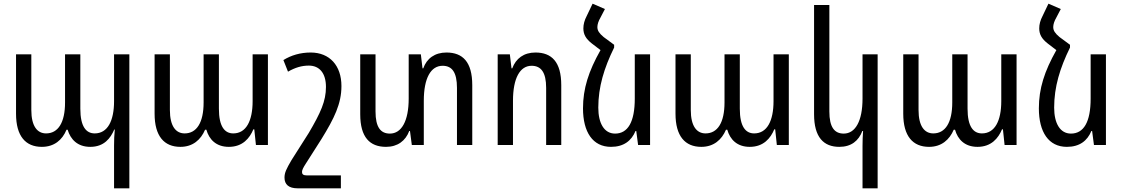

<svg xmlns="http://www.w3.org/2000/svg" viewBox="-20 -787 6093 1042"><path d="M599 235H682V-492H599V-238C599 -131 564 -63 494 -63C448 -63 416 -99 416 -197V-492H333V-231C333 -121 295 -63 230 -63C183 -63 150 -101 150 -190V-492H67V-170C67 -48 119 10 207 10C274 10 318 -27 341 -83H347C363 -30 401 10 470 10C545 10 580 -37 600 -84H603C600 -54 599 -27 599 3Z M959 10C1027 10 1070 -29 1093 -83H1100C1115 -30 1153 10 1222 10C1297 10 1335 -37 1355 -85H1360L1369 0H1434V-492H1351V-238C1351 -131 1316 -63 1246 -63C1200 -63 1168 -99 1168 -197V-492H1085V-231C1085 -121 1047 -63 982 -63C935 -63 902 -101 902 -190V-492H819V-170C819 -48 871 10 959 10Z M1830 235V165H1646C1625 165 1619 158 1619 146C1619 136 1626 122 1639 102L1725 -33C1794 -145 1833 -224 1833 -320C1833 -431 1769 -502 1666 -502C1610 -502 1560 -487 1518 -461L1543 -398C1581 -420 1617 -431 1656 -431C1713 -431 1749 -391 1749 -315C1749 -238 1720 -175 1656 -66L1562 82C1534 130 1524 150 1524 177C1524 214 1547 235 1595 235Z M2403 -502C2340 -502 2296 -470 2277 -416H2273L2264 -492H2198V-252C2198 -130 2159 -62 2096 -62C2046 -62 2018 -96 2018 -182V-492H1935V-167C1935 -42 1987 10 2075 10C2138 10 2181 -23 2201 -76H2205L2215 0H2280V-240C2280 -363 2318 -430 2382 -430C2433 -430 2460 -395 2460 -310V0H2543V-325C2543 -451 2491 -502 2403 -502Z M2681 0H2764V-240C2764 -363 2802 -430 2865 -430C2916 -430 2944 -395 2944 -310V0H3026V-325C3026 -451 2974 -502 2886 -502C2823 -502 2780 -470 2760 -416H2756L2747 -492H2681Z M3313 -544 3256 -586C3232 -606 3222 -621 3222 -640C3222 -655 3228 -673 3239 -692L3263 -738L3196 -767L3164 -700C3152 -677 3146 -655 3146 -633C3146 -600 3160 -576 3192 -551L3239 -515C3174 -400 3144 -306 3144 -199C3144 -70 3197 10 3296 10C3365 10 3407 -23 3429 -76H3433L3443 0H3508V-492H3425V-252C3425 -124 3387 -62 3318 -62C3259 -62 3227 -118 3227 -203C3227 -315 3258 -417 3313 -529Z M3786 10C3854 10 3897 -29 3920 -83H3927C3942 -30 3980 10 4049 10C4124 10 4162 -37 4182 -85H4187L4196 0H4261V-492H4178V-238C4178 -131 4143 -63 4073 -63C4027 -63 3995 -99 3995 -197V-492H3912V-231C3912 -121 3874 -63 3809 -63C3762 -63 3729 -101 3729 -190V-492H3646V-170C3646 -48 3698 10 3786 10Z M4743 235V-492H4661V-252C4661 -130 4622 -62 4559 -62C4509 -62 4481 -96 4481 -182V-760H4398V-167C4398 -42 4450 10 4535 10C4600 10 4640 -23 4660 -76H4664C4662 -49 4661 -23 4661 5V235Z M5022 10C5090 10 5133 -29 5156 -83H5163C5178 -30 5216 10 5285 10C5360 10 5398 -37 5418 -85H5423L5432 0H5497V-492H5414V-238C5414 -131 5379 -63 5309 -63C5263 -63 5231 -99 5231 -197V-492H5148V-231C5148 -121 5110 -63 5045 -63C4998 -63 4965 -101 4965 -190V-492H4882V-170C4882 -48 4934 10 5022 10Z M5787 -544 5730 -586C5706 -606 5696 -621 5696 -640C5696 -655 5702 -673 5713 -692L5737 -738L5670 -767L5638 -700C5626 -677 5620 -655 5620 -633C5620 -600 5634 -576 5666 -551L5713 -515C5648 -400 5618 -306 5618 -199C5618 -70 5671 10 5770 10C5839 10 5881 -23 5903 -76H5907L5917 0H5982V-492H5899V-252C5899 -124 5861 -62 5792 -62C5733 -62 5701 -118 5701 -203C5701 -315 5732 -417 5787 -529Z"/></svg>

Font: Noto Sans Armenian Condensed
Style: Regular
Weight: 400
Width: 3
Designer: Monotype Design Team
Foundry: Monotype Imaging Inc.
Version: Version 2.008